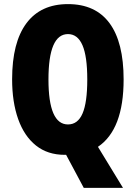

<svg xmlns="http://www.w3.org/2000/svg" viewBox="-20 -745 661 935"><path d="M582 -358Q582 -114 457 -30L579 170H388L302 9H295Q212 9 155 -36.5Q98 -82 68.5 -165Q39 -248 39 -359Q39 -538 108.5 -631.5Q178 -725 311 -725Q445 -725 513.5 -632Q582 -539 582 -358ZM216 -358Q216 -139 311 -139Q359 -139 382 -192.5Q405 -246 405 -358Q405 -471 381.5 -525Q358 -579 311 -579Q216 -579 216 -358Z"/></svg>

Font: Noto Sans Sinhala UI ExtraCondensed Black
Style: Regular
Weight: 900
Width: 2
Designer: Jelle Bosma - Monotype Design Team
Foundry: Monotype Imaging Inc.
Version: Version 2.006; ttfautohint (v1.8.4.7-5d5b)